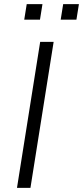

<svg xmlns="http://www.w3.org/2000/svg" viewBox="-20 -907 401 927"><path d="M62 0 174 -705H239L127 0ZM273 -812 285 -887H361L349 -812ZM97 -812 109 -887H185L173 -812Z"/></svg>

Font: Nunito Sans 10pt Light
Style: Italic
Weight: 300
Italic angle: -9°
Designer: Vernon Adams
Foundry: Vernon Adams
Version: Version 3.101;gftools[0.9.27]